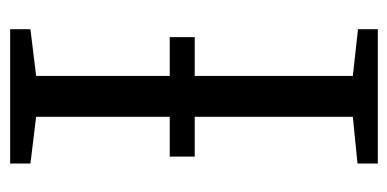

<svg xmlns="http://www.w3.org/2000/svg" viewBox="-218 -566 783 388"><g transform="rotate(-90 174.0 -371.5)"><path d="M132.5 -50.5V-690.5L38 -702V-743H309.5V-702L215 -690.5V-50.5L309.5 -40V0H38V-41ZM293.5 -420.5V-370H52V-420.5Z"/></g></svg>

Font: Merriweather 28pt Light
Style: Regular
Weight: 300
Version: Version 2.100